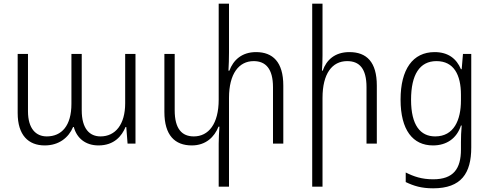

<svg xmlns="http://www.w3.org/2000/svg" viewBox="-20 -780 2660 1043"><path d="M223 10C301 10 353 -33 377 -90H381C397 -29 445 10 515 10C601 10 642 -42 662 -90H666L673 0H716V-487H660V-219C660 -104 607 -39 526 -39C468 -39 424 -79 424 -181V-487H368V-216C368 -97 315 -39 234 -39C176 -39 132 -80 132 -176V-487H76V-166C76 -46 134 10 223 10Z M1371 -497C1293 -497 1247 -453 1226 -396H1221C1223 -429 1224 -462 1224 -495V-760H1168V-239C1168 -107 1113 -39 1033 -39C969 -39 929 -79 929 -181V-487H873V-172C873 -45 930 10 1022 10C1098 10 1145 -36 1167 -92H1172C1170 -61 1168 -30 1168 0V234H1224V-248C1224 -380 1278 -448 1358 -448C1423 -448 1463 -407 1463 -306V0H1519V-315C1519 -443 1462 -497 1371 -497Z M1732 -760H1676V234H1732V-248C1732 -380 1784 -448 1866 -448C1933 -448 1971 -407 1971 -306V0H2027V-315C2027 -443 1972 -497 1878 -497C1799 -497 1753 -454 1733 -396H1729C1731 -425 1732 -450 1732 -480Z M2333 243C2486 243 2540 161 2540 21V-487H2495L2488 -404H2484C2460 -461 2415 -497 2341 -497C2222 -497 2156 -403 2156 -239C2156 -73 2223 10 2332 10C2406 10 2461 -28 2484 -98H2488C2485 -63 2484 -37 2484 -8V32C2484 136 2444 194 2333 194C2271 194 2228 179 2184 157V209C2228 230 2269 243 2333 243ZM2344 -39C2264 -39 2213 -99 2213 -238C2213 -375 2260 -448 2351 -448C2445 -448 2484 -374 2484 -265V-235C2484 -128 2446 -39 2344 -39Z"/></svg>

Font: Noto Sans Armenian SemiCondensed Light
Style: Regular
Weight: 300
Width: 4
Designer: Monotype Design Team
Foundry: Monotype Imaging Inc.
Version: Version 2.008